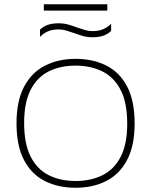

<svg xmlns="http://www.w3.org/2000/svg" viewBox="-20 -880 714 907"><path d="M337 7Q254.5 7 191.8 -24.8Q129 -56.5 93.5 -123.8Q58 -191 58 -297Q58 -403.5 94 -471Q130 -538.5 193 -570.2Q256 -602 337 -602Q419.5 -602 482.5 -570.2Q545.5 -538.5 580.8 -471Q616 -403.5 616 -297Q616 -191 580.2 -123.8Q544.5 -56.5 481.5 -24.8Q418.5 7 337 7ZM337 -25Q409 -25 464 -52.2Q519 -79.5 550 -139.2Q581 -199 581 -296Q581 -394.5 550 -454.8Q519 -515 464 -542.5Q409 -570 337 -570Q265 -570 210.2 -542.8Q155.5 -515.5 124.8 -455.8Q94 -396 94 -299Q94 -200.5 124.8 -140.2Q155.5 -80 210.2 -52.5Q265 -25 337 -25ZM417 -704Q392.5 -704 371 -710.2Q349.5 -716.5 329 -724Q310.5 -730.5 293 -735.8Q275.5 -741 257 -741Q228.5 -741 207.8 -732.5Q187 -724 169 -706V-740Q184 -755 205.5 -762.5Q227 -770 257 -770Q281.5 -770 303.2 -763.8Q325 -757.5 345 -750Q363.5 -743.5 381 -738.2Q398.5 -733 417 -733Q445.5 -733 466.2 -741.5Q487 -750 505 -768V-734Q490 -719 468.5 -711.5Q447 -704 417 -704ZM187 -830V-860H487V-830Z"/></svg>

Font: Encode Sans SC Expanded Thin
Style: Regular
Weight: 250
Width: 7
Designer: Multiple Designers
Foundry: Impallari Type
Version: Version 3.002